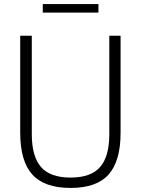

<svg xmlns="http://www.w3.org/2000/svg" viewBox="-20 -916 693 945"><path d="M327.5 9Q198.5 9 139 -57Q79.5 -123 79.5 -263V-740H136.5V-256Q136.5 -146 181.8 -94Q227 -42 327.5 -42Q427.5 -42 472.8 -94Q518 -146 518 -256V-740H573.5V-263Q573.5 -123 514.5 -57Q455.5 9 327.5 9ZM190.5 -854V-896H464.5V-854Z"/></svg>

Font: Encode Sans Semi Condensed Light
Style: Regular
Weight: 300
Width: 4
Designer: Multiple Designers
Foundry: Impallari Type
Version: Version 3.000; ttfautohint (v1.8.3) -l 8 -r 50 -G 200 -x 14 